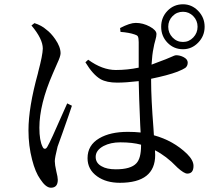

<svg xmlns="http://www.w3.org/2000/svg" viewBox="-20 -837 981 897"><path d="M218 40Q194 40 168 0Q145 -32 130 -91Q113 -156 113 -228Q113 -335 157 -494Q158 -497 159 -503Q179 -578 180 -610Q180 -655 127 -718L141 -729Q175 -718 196 -699Q218 -683 238 -654Q263 -618 263 -588Q263 -574 247 -540Q235 -513 227 -494Q164 -350 164 -240Q164 -180 179 -151Q183 -142 189 -142Q195 -141 201 -151Q216 -176 273 -307Q289 -342 294 -354L316 -343Q306 -312 272 -216Q254 -165 249 -152Q236 -100 236 -84Q236 -68 243 -37Q250 -9 250 3Q250 40 218 40ZM540 17Q476 17 434 -13Q389 -45 389 -98Q389 -159 444 -191Q495 -221 577 -221Q609 -221 637 -218Q636 -230 635 -255Q629 -394 628 -458Q569 -451 527 -451Q479 -451 450 -467Q414 -488 379 -546L392 -558Q458 -510 521 -510Q576 -510 628 -521Q628 -581 628 -640Q628 -659 624 -667Q620 -673 609 -676Q583 -685 543 -688L541 -706Q587 -730 614 -730Q648 -730 679.5 -713Q711 -696 711 -678Q711 -667 706 -650Q700 -630 697 -611Q691 -584 688 -535Q718 -546 730 -551Q753 -559 780 -571Q797 -579 802 -579Q821 -579 838 -570Q857 -560 857 -544.5Q857 -529 846 -520Q836 -513 809 -502Q764 -485 686 -469V-459Q686 -377 697 -237Q698 -215 699 -205Q790 -180 854 -118Q884 -88 884 -62Q884 -26 855 -26Q840 -26 809 -54Q806 -57 805 -58Q757 -108 704 -135Q705 -127 705 -113Q705 17 540 17ZM521 -46Q591 -46 617 -74Q639 -97 639 -157V-161Q599 -172 542 -172Q497 -172 464 -155Q427 -135 427 -104Q427 -75 455 -60Q479 -46 521 -46ZM835 -607Q792 -607 762.5 -637.5Q733 -668 733 -712Q733 -756 762.5 -786.5Q792 -817 835 -817Q876 -817 906 -786Q936 -755 936 -712Q936 -669 906 -638Q876 -607 835 -607ZM835 -641Q863 -641 883 -662Q903 -683 903 -712Q903 -741 883 -761.5Q863 -782 835 -782Q806 -782 786 -761.5Q766 -741 766 -712Q766 -683 786 -662Q806 -641 835 -641Z"/></svg>

Font: GenRyuMin TW M
Style: Regular
Weight: 500
Version: Version 1.501;PS 1;hotconv 16.6.51;makeotf.lib2.5.65220